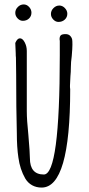

<svg xmlns="http://www.w3.org/2000/svg" viewBox="-20 -832 401 867"><path d="M94 -26Q70 -68 63 -121Q56 -167 56 -231Q53 -339 53 -495L52 -572Q51 -578 51 -592Q49 -630 49 -638Q58 -659 70 -659Q82 -659 91.5 -641Q101 -623 101 -602V-330Q101 -290 108 -224Q115 -142 115 -118Q115 -44 178 -44Q250 -44 250 -582V-638V-647Q249 -650 249 -655Q249 -667 254.5 -672.5Q260 -678 276 -678Q289 -678 296.5 -670.5Q304 -663 306 -653Q307 -647 307 -630Q307 -614 304 -579Q300 -550 300 -529Q300 -506 298 -488L296 -446V-438Q297 -434 297 -429Q297 15 168 15Q144 15 125 4.5Q106 -6 94 -26ZM49 -774Q49 -789 60.5 -800.5Q72 -812 87 -812Q101 -812 111.5 -800.5Q122 -789 122 -775Q122 -759 111 -748.5Q100 -738 83 -738Q70 -738 59.5 -749Q49 -760 49 -774ZM210 -769Q210 -784 221.5 -795.5Q233 -807 248 -807Q262 -807 273 -795.5Q284 -784 284 -770Q284 -754 272.5 -743.5Q261 -733 244 -733Q231 -733 220.5 -744Q210 -755 210 -769Z"/></svg>

Font: Amatic SC
Style: Bold
Weight: 700
Designer: Multiple Designers
Foundry: Vernon Adams
Version: Version 2.505